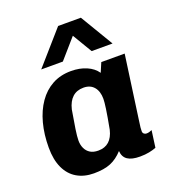

<svg xmlns="http://www.w3.org/2000/svg" viewBox="-139 -865 878 980"><g transform="rotate(-20 300.0 -375.0)"><path d="M204 10Q151.5 10 112.5 -12.8Q73.5 -35.5 52.2 -80.8Q31 -126 31 -192Q31 -263.5 47 -323.8Q63 -384 93.8 -428.2Q124.5 -472.5 169 -496.8Q213.5 -521 271 -521Q318 -521 354.5 -505.2Q391 -489.5 411 -460.5L432.5 -511H559.5L511.5 -166.5Q507.5 -141 506.5 -129Q505.5 -117 505.5 -108.5Q505.5 -100 511.2 -94.8Q517 -89.5 525.5 -89.5Q532.5 -89.5 540 -91.5Q547.5 -93.5 555 -97L542.5 -5.5Q526.5 1 504.2 5.5Q482 10 454 10Q409.5 10 386.8 -5.5Q364 -21 362 -53.5Q331 -19.5 295.2 -4.8Q259.5 10 204 10ZM264.5 -91.5Q300.5 -91.5 323 -111.8Q345.5 -132 355 -172Q368 -241 373.2 -277.8Q378.5 -314.5 378.5 -331.5Q378.5 -372 358.5 -395.8Q338.5 -419.5 302 -419.5Q265 -419.5 241.8 -398.2Q218.5 -377 208.5 -335.5Q198 -275.5 192 -235.5Q186 -195.5 186 -174Q186 -150.5 194.8 -131.8Q203.5 -113 220.8 -102.2Q238 -91.5 264.5 -91.5ZM131.5 -580.5 288.5 -759.5H412L519 -580.5H405.5L311 -739H387.5L249 -580.5Z"/></g></svg>

Font: Chivo Mono Medium
Style: Italic
Weight: 500
Italic angle: -8.05°
Monospace: yes
Designer: Hector Gatti
Foundry: Omnibus-Type
Version: Version 1.008